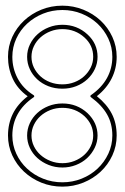

<svg xmlns="http://www.w3.org/2000/svg" viewBox="-20 -661 449 691"><path d="M204.6 -640.6Q244.1 -640.6 279.8 -626.2Q315.4 -611.8 342 -586.9Q368.7 -562 384.3 -528.3Q399.9 -494.6 399.9 -456.5Q399.9 -414.6 381.8 -378.7Q363.8 -342.8 328.6 -314.9Q364.7 -285.6 382.3 -251.7Q399.9 -217.8 399.9 -173.3Q399.9 -135.3 384.3 -101.6Q368.7 -67.9 342 -43Q315.4 -18.1 279.8 -3.7Q244.1 10.7 204.6 10.7Q164.1 10.7 128.7 -3.7Q93.3 -18.1 66.4 -43.2Q39.6 -68.4 24.2 -101.8Q8.8 -135.3 8.8 -173.3Q8.8 -215.8 26.1 -251.2Q43.5 -286.6 79.6 -314.5Q43 -340.8 25.9 -377.7Q8.8 -414.6 8.8 -456.5Q8.8 -494.6 24.2 -528.1Q39.6 -561.5 66.4 -586.7Q93.3 -611.8 128.7 -626.2Q164.1 -640.6 204.6 -640.6ZM284.2 -525.9Q251 -556.2 204.6 -556.2Q181.6 -556.2 161.6 -548.3Q141.6 -540.5 126.2 -526.9Q110.8 -513.2 102.1 -495.1Q93.3 -477.1 93.3 -456.5Q93.3 -436 101.8 -418.2Q110.4 -400.4 125.2 -386.7Q140.1 -373 160.4 -365.2Q180.7 -357.4 204.6 -357.4Q227.5 -357.4 247.8 -365.2Q268.1 -373 283 -386.7Q297.9 -400.4 306.6 -418.2Q315.4 -436 315.4 -456.5Q315.4 -497.6 284.2 -525.9ZM284.2 -242.7Q251 -272.9 204.6 -272.9Q181.2 -272.9 160.9 -264.9Q140.6 -256.8 125.7 -243.4Q110.8 -230 102.1 -211.9Q93.3 -193.8 93.3 -173.3Q93.3 -152.8 102.1 -134.8Q110.8 -116.7 126 -103.3Q141.1 -89.8 161.4 -81.8Q181.6 -73.7 204.6 -73.7Q227.1 -73.7 247.3 -81.5Q267.6 -89.4 282.7 -103Q297.9 -116.7 306.6 -134.8Q315.4 -152.8 315.4 -173.3Q315.4 -212.9 284.2 -242.7ZM294.9 -253.9Q331.1 -219.2 331.1 -173.3Q331.1 -149.9 320.8 -128.9Q310.5 -107.9 293.5 -92Q276.4 -76.2 253.2 -67.1Q230 -58.1 204.6 -58.1Q178.2 -58.1 155 -67.4Q131.8 -76.7 114.5 -92.3Q97.2 -107.9 87.4 -128.9Q77.6 -149.9 77.6 -173.3Q77.6 -196.8 87.4 -217.8Q97.2 -238.8 114.3 -254.4Q131.3 -270 154.5 -279.3Q177.7 -288.6 204.6 -288.6Q257.3 -288.6 294.9 -253.9ZM294.9 -537.1Q331.1 -503.9 331.1 -456.5Q331.1 -433.1 321.3 -412.4Q311.5 -391.6 294.4 -375.7Q277.3 -359.9 254.2 -350.8Q231 -341.8 204.6 -341.8Q177.2 -341.8 154.1 -350.8Q130.9 -359.9 113.8 -375.7Q96.7 -391.6 87.2 -412.4Q77.6 -433.1 77.6 -456.5Q77.6 -480.5 87.9 -501.5Q98.1 -522.5 115.5 -538.1Q132.8 -553.7 155.8 -562.7Q178.7 -571.8 204.6 -571.8Q257.3 -571.8 294.9 -537.1ZM204.6 -625Q167.5 -625 134.8 -611.8Q102.1 -598.6 77.4 -575.7Q52.7 -552.7 38.6 -522Q24.4 -491.2 24.4 -456.5Q24.4 -415 43.5 -378.9Q62.5 -342.8 100.6 -318.8Q103 -317.4 103.3 -314.9Q103.5 -312.5 101.1 -311Q62.5 -284.7 43.5 -250Q24.4 -215.3 24.4 -173.3Q24.4 -138.7 38.6 -107.9Q52.7 -77.1 77.4 -54.2Q102.1 -31.2 134.8 -18.1Q167.5 -4.9 204.6 -4.9Q241.2 -4.9 273.9 -18.1Q306.6 -31.2 331.1 -54.2Q355.5 -77.1 369.9 -107.9Q384.3 -138.7 384.3 -173.3Q384.3 -216.3 365.2 -249.5Q346.2 -282.7 307.6 -311Q305.2 -312.5 305.2 -314.9Q305.2 -317.4 307.6 -318.8Q345.7 -345.2 365 -380.1Q384.3 -415 384.3 -456.5Q384.3 -491.2 369.9 -522Q355.5 -552.7 331.1 -575.7Q306.6 -598.6 273.9 -611.8Q241.2 -625 204.6 -625Z"/></svg>

Font: Fibel Sued Kontur LRS
Style: Regular
Weight: 400
Designer: Peter Wiegel
Foundry: Peter Wiegel
Version: Version 000.000